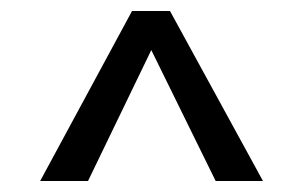

<svg xmlns="http://www.w3.org/2000/svg" viewBox="-20 -740 550 349"><path d="M458 -411H372L255 -649L140 -411H53L220 -720H289Z"/></svg>

Font: Mukta Mahee SemiBold
Style: Regular
Weight: 600
Designer: Shuchita Grover, Noopur Datye, Girish Dalvi, Yashodeep Gholap
Foundry: Ek Type
Version: Version 2.538;PS 1.000;hotconv 16.6.51;makeotf.lib2.5.65220;